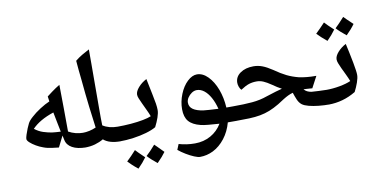

<svg xmlns="http://www.w3.org/2000/svg" viewBox="-81 -907 2627 1342"><g transform="rotate(-10 1232.5 -236.5)"><path d="M470 -6Q409 -6 372 -26.5Q335 -47 328 -84L321 -116L282 -38Q256 -41 237 -43.5Q218 -46 202.5 -49.5Q187 -53 172 -59Q149 -67 125 -81Q101 -95 84.5 -110Q68 -125 68 -136Q68 -145 74.5 -165.5Q81 -186 90 -208Q99 -230 105 -241Q114 -259 139 -281Q166 -306 203.5 -330Q241 -354 272 -367L267 -403Q289 -420 304 -431Q319 -442 332.5 -451Q346 -460 361 -469Q362 -386 363 -303Q364 -220 364 -137Q412 -110 470 -110Q478 -110 478 -102V-14Q478 -6 470 -6ZM314 -145Q308 -174 301 -209.5Q294 -245 286 -286Q184 -252 132 -197Q162 -174 192 -164.5Q222 -155 251 -150Q266 -148 281.5 -147Q297 -146 314 -145Z M461 -6Q453 -6 453 -14V-102Q453 -110 461 -110Q487 -110 511.5 -115.5Q536 -121 559 -131Q550 -196 539.5 -283Q529 -370 519 -479Q515 -512 512 -545.5Q509 -579 506 -614Q529 -633 554.5 -648Q580 -663 607 -677Q607 -637 607 -572.5Q607 -508 606.5 -428Q606 -348 606 -261Q606 -221 606 -192.5Q606 -164 607 -138Q650 -110 714 -110Q723 -110 723 -102V-14Q723 -6 714 -6Q634 -6 594 -41Q567 -25 534 -15.5Q501 -6 461 -6Z M706 -6Q698 -6 698 -14V-102Q698 -110 706 -110Q758 -110 806.5 -114Q855 -118 893.5 -125.5Q932 -133 952 -142Q944 -164 930.5 -192Q917 -220 907 -242Q897 -264 890.5 -279.5Q884 -295 884 -307Q884 -330 908 -357.5Q932 -385 967 -403Q981 -333 990 -290.5Q999 -248 1003 -222Q1007 -196 1007 -176Q1007 -155 996.5 -124.5Q986 -94 969 -61Q942 -45 899 -32.5Q856 -20 805.5 -13Q755 -6 706 -6ZM943 189Q900 155 875 127Q904 101 941 58Q945 61 960 76.5Q975 92 1003 120Q993 134 978 151.5Q963 169 943 189ZM804 204Q780 185 763 169Q746 153 735 141Q751 126 768 108.5Q785 91 802 72Q808 79 823.5 94.5Q839 110 864 134Q852 151 837 168.5Q822 186 804 204Z M1243 198Q1228 198 1201.5 187Q1175 176 1146 158.5Q1117 141 1094 122L1110 83Q1137 91 1165.5 95Q1194 99 1224 99Q1286 99 1336 71Q1386 43 1416 -7Q1371 -10 1338 -13Q1305 -16 1285 -21Q1228 -35 1202 -65.5Q1176 -96 1176 -152Q1176 -205 1197 -257.5Q1218 -310 1252 -342Q1286 -374 1320 -374Q1361 -374 1397.5 -337Q1434 -300 1457 -239Q1468 -209 1474.5 -177Q1481 -145 1483 -110H1539Q1547 -110 1547 -102V-14Q1547 -6 1539 -6H1475Q1458 57 1421 104.5Q1384 152 1336 176Q1291 198 1243 198ZM1427 -111Q1415 -158 1395.5 -193Q1376 -228 1351.5 -247Q1327 -266 1300 -266Q1281 -266 1263.5 -254Q1246 -242 1235 -225Q1224 -208 1224 -190Q1224 -160 1249 -142.5Q1274 -125 1322 -118Q1337 -116 1363 -114.5Q1389 -113 1427 -111Z M1530 -6Q1522 -6 1522 -14V-102Q1522 -110 1530 -110Q1610 -110 1667 -115Q1724 -120 1774 -138Q1814 -151 1842.5 -159.5Q1871 -168 1888 -172Q1873 -180 1857.5 -189.5Q1842 -199 1827 -210Q1792 -234 1769 -243.5Q1746 -253 1723 -253Q1693 -253 1668 -245Q1643 -237 1608 -214Q1599 -223 1593.5 -238Q1588 -253 1588 -267Q1588 -309 1625 -335Q1662 -361 1719 -361Q1751 -361 1781.5 -349.5Q1812 -338 1851 -312Q1898 -279 1935.5 -260.5Q1973 -242 2020 -230Q2044 -225 2074 -222Q2104 -219 2141 -219L2098 -138Q2090 -139 2079 -139.5Q2068 -140 2056.5 -141Q2045 -142 2036 -142Q2046 -130 2058.5 -124Q2071 -118 2087 -115Q2109 -113 2137.5 -112Q2166 -111 2199 -110Q2207 -110 2207 -102V-14Q2207 -6 2199 -6Q2158 -6 2120 -10Q2082 -14 2051.5 -22Q2021 -30 2005 -42Q1987 -56 1976.5 -81Q1966 -106 1958 -131Q1940 -126 1923.5 -118Q1907 -110 1888.5 -98.5Q1870 -87 1844 -70Q1807 -48 1774 -35Q1741 -22 1705.5 -15.5Q1670 -9 1627.5 -7.5Q1585 -6 1530 -6Z M2190 -6Q2182 -6 2182 -14V-102Q2182 -110 2190 -110Q2239 -110 2288 -119Q2337 -128 2368 -142Q2359 -165 2345.5 -193Q2332 -221 2322 -242Q2312 -264 2306 -279.5Q2300 -295 2300 -307Q2300 -331 2324 -358Q2348 -385 2382 -403Q2388 -377 2395.5 -341.5Q2403 -306 2411 -264Q2417 -232 2420 -210Q2423 -188 2423 -176Q2423 -155 2412 -123.5Q2401 -92 2385 -61Q2294 -6 2190 -6ZM2399 -461Q2378 -478 2361 -493Q2344 -508 2331 -523Q2345 -536 2361.5 -553.5Q2378 -571 2397 -592Q2405 -583 2421 -568Q2437 -553 2460 -531Q2435 -496 2399 -461ZM2260 -446Q2238 -464 2221 -479.5Q2204 -495 2191 -509Q2207 -524 2224 -541.5Q2241 -559 2258 -577Q2266 -568 2281.5 -552.5Q2297 -537 2320 -516Q2308 -499 2293 -481.5Q2278 -464 2260 -446Z"/></g></svg>

Font: Noto Naskh Arabic SemiBold
Style: Regular
Weight: 600
Designer: Monotype Design Team, David Williams, Mohamad Dakak and Nizar Qandah
Foundry: Monotype Imaging Inc.
Version: Version 2.016